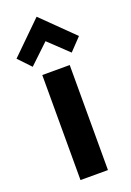

<svg xmlns="http://www.w3.org/2000/svg" viewBox="-168 -851 619 907"><g transform="rotate(-20 141.0 -398.0)"><path d="M72 0V-528H210V0ZM-16 -642 141 -796 298 -642 239 -580 141 -673 43 -580Z"/></g></svg>

Font: Oxanium ExtraLight
Style: Bold
Weight: 700
Version: Version 2.000